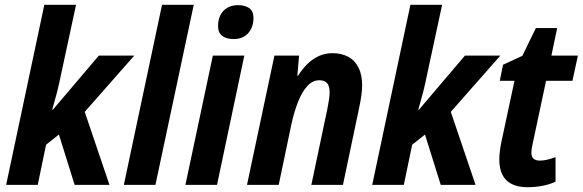

<svg xmlns="http://www.w3.org/2000/svg" viewBox="-20 -780 2458 810"><path d="M5.9 0 167 -759.8H300.8L229 -426.3Q225.6 -409.7 220.5 -390.4Q215.3 -371.1 210 -352.3Q204.6 -333.5 200.2 -317.4H203.1L397 -545.4H546.4L337.4 -308.1L441.9 0H294.9L228.5 -212.4L174.3 -169.4L139.2 0Z M502.4 0 663.6 -759.8H797.4L635.7 0Z M762.2 0 877.9 -545.4H1010.7L895.5 0ZM965.3 -615.2Q935.5 -615.2 917.7 -628.4Q899.9 -641.6 899.9 -670.4Q899.9 -695.3 909.4 -715.1Q918.9 -734.9 938 -746.6Q957 -758.3 984.4 -758.3Q1012.7 -758.3 1031 -746.1Q1049.3 -733.9 1049.3 -704.1Q1049.3 -666 1027.6 -640.6Q1005.9 -615.2 965.3 -615.2Z M1022 0 1137.7 -545.4H1241.7L1234.4 -460.9H1237.8Q1255.9 -489.7 1277.8 -511Q1299.8 -532.2 1325.9 -543.9Q1352.1 -555.7 1382.8 -555.7Q1420.4 -555.7 1448.7 -540.5Q1477.1 -525.4 1492.4 -495.1Q1507.8 -464.8 1507.8 -418.9Q1507.8 -400.9 1504.6 -378.2Q1501.5 -355.5 1496.1 -329.6L1426.8 0H1293.5L1360.8 -319.3Q1364.7 -339.4 1367.7 -357.9Q1370.6 -376.5 1370.6 -391.1Q1370.6 -416.5 1360.1 -429Q1349.6 -441.4 1327.1 -441.4Q1298.8 -441.4 1276.6 -417.2Q1254.4 -393.1 1237.8 -351.3Q1221.2 -309.6 1209.5 -256.8L1155.8 0Z M1550.3 0 1711.4 -759.8H1845.2L1773.4 -426.3Q1770 -409.7 1764.9 -390.4Q1759.8 -371.1 1754.4 -352.3Q1749 -333.5 1744.6 -317.4H1747.6L1941.4 -545.4H2090.8L1881.8 -308.1L1986.3 0H1839.4L1772.9 -212.4L1718.8 -169.4L1683.6 0Z M2206.1 9.8Q2147 9.8 2116.7 -19.3Q2086.4 -48.3 2086.4 -108.4Q2086.4 -122.6 2088.4 -139.2Q2090.3 -155.8 2094.2 -176.3L2150.4 -439H2088.4L2102.1 -506.8L2183.6 -544.4L2240.7 -661.6H2330.6L2306.2 -545.4H2418L2395 -439H2283.7L2226.1 -168.5Q2224.1 -159.2 2222.9 -150.6Q2221.7 -142.1 2221.7 -136.2Q2221.7 -118.2 2231 -110.4Q2240.2 -102.5 2257.8 -102.5Q2271.5 -102.5 2288.1 -106.2Q2304.7 -109.9 2323.7 -117.2V-13.7Q2300.8 -2.4 2269.3 3.7Q2237.8 9.8 2206.1 9.8Z"/></svg>

Font: Open Sans SemiCondensed
Style: Bold Italic
Weight: 700
Width: 4
Italic angle: -12°
Designer: Monotype Design Team
Foundry: Monotype Imaging Inc.
Version: Version 3.003